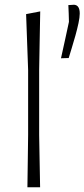

<svg xmlns="http://www.w3.org/2000/svg" viewBox="-20 -789 356 809"><path d="M95.5 0Q96 -56 97 -107.8Q98 -159.5 98.5 -220.5V-494Q94.5 -619 90 -729.5L149.5 -741Q148.5 -681 147.2 -619.8Q146 -558.5 145 -494V-220.5Q146 -159.5 147 -107.8Q148 -56 149 0ZM237 -543.5Q245.5 -582 255 -625.2Q264.5 -668.5 270.5 -697Q270 -715 269.5 -732.5Q269 -750 268 -767.5L292 -769Q316 -767.5 316 -732Q316 -716.5 310.8 -691.8Q305.5 -667 297.8 -639.2Q290 -611.5 282.2 -586.2Q274.5 -561 269.5 -544.5Z"/></svg>

Font: Commissioner Loud ExtraLight
Style: Regular
Weight: 200
Designer: Kostas Bartsokas
Foundry: Kostas Bartsokas
Version: Version 1.000; ttfautohint (v1.8.3)